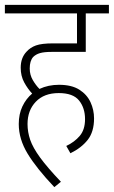

<svg xmlns="http://www.w3.org/2000/svg" viewBox="-20 -642 467 788"><path d="M252 -43Q286 -59 307.5 -84.5Q329 -110 329 -153Q329 -199 304.5 -229.5Q280 -260 221 -260Q161 -260 127 -224.5Q93 -189 93 -133Q93 -100 104 -68Q115 -36 144.5 4.5Q174 45 230 104L203 126Q130 49 93.5 -11Q57 -71 57 -133Q57 -174 72 -205.5Q87 -237 112 -258Q94 -277 79.5 -303.5Q65 -330 65 -364Q65 -405 89 -430Q104 -447 127.5 -455.5Q151 -464 198 -464H296V-587H0V-622H427V-587H332V-429H191Q161 -429 144 -424Q127 -419 116 -408Q102 -392 102 -361Q102 -335 114.5 -313.5Q127 -292 142 -277Q178 -294 222 -294Q274 -294 305.5 -274Q337 -254 351.5 -222.5Q366 -191 366 -156Q366 -101 340 -68Q314 -35 269 -13Z"/></svg>

Font: Noto Sans Condensed ExtraLight
Style: Italic
Weight: 200
Width: 3
Italic angle: -12°
Designer: Monotype Design Team
Foundry: Monotype Imaging Inc.
Version: Version 2.013; ttfautohint (v1.8.4.7-5d5b)